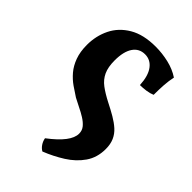

<svg xmlns="http://www.w3.org/2000/svg" viewBox="-213 -554 891 891"><g transform="rotate(45 232.0 -109.0)"><path d="M239 249Q226 242 216.5 228Q207 214 204 197Q253 160 277 128.5Q301 97 301 70Q301 49 288.5 34Q276 19 256 6.5Q236 -6 214 -16.5Q192 -27 172 -38Q150 -52 125.5 -69Q101 -86 80.5 -110Q60 -134 47.5 -168Q35 -202 35 -247Q35 -306 59.5 -356Q84 -406 135.5 -436.5Q187 -467 267 -467Q310 -467 352.5 -457Q395 -447 428 -425Q422 -397 420 -367.5Q418 -338 418 -302Q402 -295 381 -292Q360 -289 341 -289Q338 -347 315.5 -377Q293 -407 257 -407Q219 -407 198 -376Q177 -345 177 -287Q177 -243 190 -215Q203 -187 229 -167.5Q255 -148 294 -128Q326 -112 352.5 -96.5Q379 -81 398.5 -63.5Q418 -46 428.5 -22.5Q439 1 439 33Q439 89 410.5 130Q382 171 336 200Q290 229 239 249Z"/></g></svg>

Font: Vollkorn
Style: Bold
Weight: 700
Designer: Friedrich Althausen
Foundry: Friedrich Althausen
Version: Version 5.000